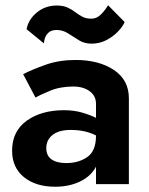

<svg xmlns="http://www.w3.org/2000/svg" viewBox="-20 -700 566 730"><path d="M81 -589Q88 -626 120 -652.5Q152 -679 196 -679Q220 -679 236.5 -671.5Q253 -664 266 -654Q279 -644 293 -636.5Q307 -629 328 -629Q346 -629 361 -642.5Q376 -656 391 -680L454 -616Q446 -598 427.5 -579Q409 -560 383.5 -547Q358 -534 328 -534Q301 -534 280 -547Q259 -560 239 -573Q219 -586 195 -586Q175 -586 164.5 -576Q154 -566 150.5 -554Q147 -542 147 -535ZM115 -329 68 -418Q103 -436 154 -454Q205 -472 267 -472Q356 -472 413 -434Q470 -396 470 -326V0H345V-66Q325 -29 283.5 -9.5Q242 10 190 10Q116 10 71 -26.5Q26 -63 26 -127Q26 -201 81.5 -241Q137 -281 224 -281Q261 -281 292 -272Q323 -263 345 -252V-305Q345 -336 320.5 -353.5Q296 -371 259 -371Q209 -371 170.5 -355Q132 -339 115 -329ZM156 -137Q156 -108 176 -94Q196 -80 232 -80Q279 -80 312 -103Q345 -126 345 -184V-185Q304 -206 249 -206Q204 -206 180 -187Q156 -168 156 -137Z"/></svg>

Font: Jost* Semi
Style: Regular
Weight: 600
Version: Version 3.7